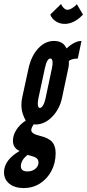

<svg xmlns="http://www.w3.org/2000/svg" viewBox="-58 -764 443 980"><path d="M62.5 196Q109 196 146 172.5Q183 149 204.5 108.5Q226 68 226 17.5Q226 -20 207.5 -40.2Q189 -60.5 144.5 -71Q101.5 -81 101.5 -100Q101.5 -111 114.5 -130Q118.5 -128.5 123 -128.5Q169 -128.5 207.5 -167.2Q246 -206 258.5 -264L291.5 -420Q293 -428 293.5 -434Q294 -440 293.5 -453Q309 -465 339 -465L358 -555Q323 -555 281.5 -516.5Q265 -555 217.5 -555Q172.5 -555 137 -516.8Q101.5 -478.5 87.5 -414.5L56 -269.5Q48.5 -234.5 52.8 -206.2Q57 -178 73.5 -148.5Q43.5 -129.5 25.8 -101.8Q8 -74 8 -45.5Q8 -8.5 42 6.5Q-37.5 53 -37.5 115.5Q-37.5 152 -10.2 173.8Q17 195.5 62.5 196ZM145.5 -213Q137.5 -213 135.5 -226.5Q133.5 -240 138 -262L171 -415.5Q181.5 -465.5 199 -465.5Q207.5 -465.5 209.8 -451.8Q212 -438 207 -415.5L174.5 -262Q170 -240.5 162 -226.8Q154 -213 145.5 -213ZM82 111Q48.5 111 48.5 84.5Q48.5 53 83 26.5L112 35Q138.5 43 138.5 65Q138.5 84.5 122.2 97.8Q106 111 82 111ZM272 -642Q320.5 -642 365.5 -689.5L334 -743Q328.5 -734.5 312.8 -724.2Q297 -714 287 -714Q276.5 -714 266.5 -724Q256.5 -734 254 -744L198.5 -689.5Q206.5 -668.5 226.8 -655.2Q247 -642 272 -642Z"/></svg>

Font: League Gothic SemiCondensed Italic
Style: Regular
Weight: 400
Width: 4
Designer: The League of Moveable Type
Version: Version 1.600; ttfautohint (v1.8.3)